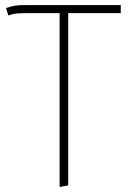

<svg xmlns="http://www.w3.org/2000/svg" viewBox="-20 -540 511 760"><path d="M458 -488H250V194L216 200V-488H87Q59 -488 45 -486.5Q31 -485 13 -479L4 -508Q22 -515 39.5 -517.5Q57 -520 83 -520H458Z"/></svg>

Font: FiraGO UltraLight
Style: Regular
Weight: 200
Designer: bBox Type
Foundry: bBox Type GmbH
Version: Version 1.001